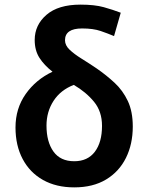

<svg xmlns="http://www.w3.org/2000/svg" viewBox="-20 -796 641 830"><path d="M301 14Q223 14 166 -18Q109 -50 78 -108.5Q47 -167 47 -245Q47 -327 91 -389.5Q135 -452 207 -486Q171 -514 150.5 -546Q130 -578 130 -623Q130 -688 181 -732Q232 -776 328 -776Q389 -776 428.5 -765Q468 -754 502 -741L473 -640Q447 -651 415 -662Q383 -673 335 -673Q261 -673 261 -622Q261 -600 281 -581Q301 -562 332.5 -542.5Q364 -523 398 -500Q440 -471 475.5 -438Q511 -405 532.5 -359.5Q554 -314 554 -249Q554 -173 524.5 -113.5Q495 -54 438.5 -20Q382 14 301 14ZM301 -99Q359 -99 390 -140Q421 -181 421 -252Q421 -314 386.5 -356Q352 -398 299 -429Q242 -407 211.5 -360Q181 -313 181 -253Q181 -183 211 -141Q241 -99 301 -99Z"/></svg>

Font: Ubuntu Sans
Style: Bold
Weight: 700
Designer: Dalton Maag Ltd
Foundry: Dalton Maag Ltd
Version: Version 1.006; ttfautohint (v1.8.4.7-5d5b)